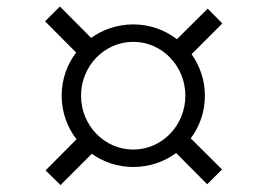

<svg xmlns="http://www.w3.org/2000/svg" viewBox="-20 -624 792 576"><path d="M116.7 -112.8 161.6 -68.8 255.4 -162.6C290.5 -137.7 333.5 -123 379.9 -123C427.7 -123 472.2 -138.2 508.3 -165L601.6 -71.3L646 -115.7L552.2 -209C579.1 -244.6 594.7 -289.1 594.7 -336.9C594.7 -383.3 579.6 -426.3 554.7 -461.4L647 -553.7L603 -598.1L510.7 -506.3C474.6 -534.2 429.2 -550.8 379.9 -550.8C332.5 -550.8 288.6 -535.6 253.4 -510.3L159.7 -604.5L115.2 -560.1L208.5 -466.3C181.2 -430.7 165 -385.7 165 -336.9C165 -287.6 181.6 -242.2 209.5 -206.1ZM223.1 -336.9C223.1 -425.8 293 -498.5 379.9 -498.5C466.3 -498.5 536.1 -425.8 536.1 -336.9C536.1 -248 466.3 -175.3 379.9 -175.3C293 -175.3 223.1 -248 223.1 -336.9Z"/></svg>

Font: Merriweather
Style: Light Italic
Weight: 300
Italic angle: -7.5°
Designer: Eben Sorkin
Foundry: Eben Sorkin
Version: Version 1.001